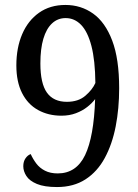

<svg xmlns="http://www.w3.org/2000/svg" viewBox="-20 -744 556 775"><path d="M210 11Q159 11 129 -1.5Q99 -14 86.5 -33.5Q74 -53 74 -73Q74 -92 83 -105Q92 -118 104 -122Q113 -102 126.5 -84Q140 -66 161.5 -55Q183 -44 213 -44Q288 -44 323.5 -118Q359 -192 364 -344Q352 -328 332.5 -312.5Q313 -297 286.5 -287Q260 -277 228 -277Q175 -277 133.5 -300Q92 -323 69 -368.5Q46 -414 46 -480Q46 -551 69.5 -606Q93 -661 137.5 -692.5Q182 -724 244 -724Q307 -724 356 -689Q405 -654 433 -580Q461 -506 461 -388Q461 -306 447 -234Q433 -162 403 -106.5Q373 -51 325 -20Q277 11 210 11ZM250 -333Q296 -333 324.5 -357.5Q353 -382 365 -409Q364 -501 349 -558.5Q334 -616 307.5 -643.5Q281 -671 245 -671Q213 -671 190 -649.5Q167 -628 155 -587.5Q143 -547 143 -488Q143 -407 169.5 -370Q196 -333 250 -333Z"/></svg>

Font: Noto Serif SemiCondensed
Style: Regular
Weight: 400
Width: 4
Designer: Monotype Design Team
Foundry: Monotype Imaging Inc.
Version: Version 2.013